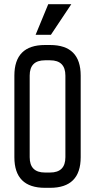

<svg xmlns="http://www.w3.org/2000/svg" viewBox="-20 -899 455 919"><path d="M219.7 -683.6Q366.2 -683.6 366.2 -537.1Q366.2 -407.2 366.2 -146.5Q366.2 0 219.7 0Q211.9 0 195.3 0Q48.8 0 48.8 -146.5Q48.8 -192.4 48.8 -284.2Q48.8 -300.8 48.8 -324.2Q48.8 -395.5 48.8 -537.1Q48.8 -683.6 195.3 -683.6Q203.1 -683.6 219.7 -683.6ZM219.7 -73.2Q293 -73.2 293 -146.5Q293 -276.4 293 -537.1Q293 -610.4 219.7 -610.4Q211.9 -610.4 195.3 -610.4Q122.1 -610.4 122.1 -537.1Q122.1 -407.2 122.1 -146.5Q122.1 -73.2 195.3 -73.2Q203.1 -73.2 219.7 -73.2ZM150.4 -732.4Q166 -769.5 210.9 -878.9Q239.3 -878.9 321.3 -878.9Q296.9 -842.8 223.6 -732.4Q205.1 -732.4 150.4 -732.4Z"/></svg>

Font: ZAANS 2018
Style: Regular
Weight: 400
Designer: Counter Creatives
Version: Version 1.0 - 24-01-18